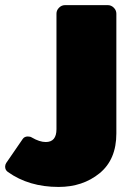

<svg xmlns="http://www.w3.org/2000/svg" viewBox="-20 -720 523 748"><path d="M0 -70.8Q0 -78.3 4.2 -85L68.3 -178.3Q75 -188.3 88.3 -188.3Q98.3 -188.3 104.2 -184.2Q134.2 -166.7 158.3 -166.7Q200 -166.7 200 -216.7V-666.7Q200 -680 210 -690Q220 -700 233.3 -700H400Q413.3 -700 423.3 -690Q433.3 -680 433.3 -666.7V-200Q433.3 -98.3 367.9 -45Q302.5 8.3 208.3 8.3Q92.5 8.3 10.8 -50Q0 -57.5 0 -70.8Z"/></svg>

Font: BoonTook Mon
Style: Regular
Weight: 400
Designer: Sungsit Sawaiwan
Foundry: FontUni
Version: Version 3.0